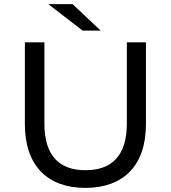

<svg xmlns="http://www.w3.org/2000/svg" viewBox="-20 -906 831 934"><path d="M395 8C579 8 690 -99 690 -302V-700H597V-305C597 -149 524 -78 396 -78C268 -78 196 -149 196 -305V-700H101V-302C101 -99 212 8 395 8ZM470 -757 333 -886H215L382 -757Z"/></svg>

Font: Montserrat-Alt1 Med
Style: Regular
Weight: 500
Designer: Differentunic
Foundry: Differentunic
Version: Version 7.222